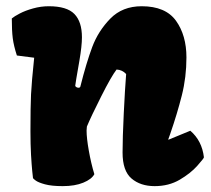

<svg xmlns="http://www.w3.org/2000/svg" viewBox="-20 -599 691 628"><path d="M91.8 -410.2 35.2 -417.5Q24.9 -449.2 21.7 -474.1Q18.6 -499 18.6 -538.6Q26.4 -545.4 44.7 -554.9Q63 -564.5 88.4 -571.5Q113.8 -578.6 139.6 -578.6Q198.7 -578.6 223.4 -553.2Q248 -527.8 248 -477.1Q248 -448.7 239.7 -400.4Q226.1 -322.8 226.1 -318.8Q226.1 -316.4 229.5 -314.2Q232.9 -312 236.8 -312Q241.2 -312 242.7 -315.4Q262.2 -393.1 281.7 -445.3Q301.3 -497.6 340.8 -538.1Q380.4 -578.6 443.4 -578.6Q521.5 -578.6 555.7 -531Q589.8 -483.4 589.8 -411.1Q589.8 -346.7 574.7 -286.9Q559.6 -227.1 537.1 -162.1Q538.1 -164.6 530.3 -143.1L531.2 -142.1L602.5 -171.4Q640.6 -138.7 647 -84.5Q647 -81.1 625.2 -56.6Q603.5 -32.2 567.9 -11.2Q532.2 9.8 485.8 9.8Q439.5 9.8 410.2 -15.1Q380.9 -40 380.9 -100.1Q380.9 -147.9 384.8 -228Q388.7 -308.1 392.6 -356.9Q379.9 -370.6 361.3 -371.6Q344.2 -349.6 311 -283.7Q277.8 -217.8 264.2 -185.1Q263.2 -178.2 263.2 -171.9Q263.2 -147.5 270.5 -106.2Q277.8 -64.9 288.6 -29.3Q279.8 -12.7 252.4 -1.5Q225.1 9.8 185.1 9.8Q148.9 9.8 127.2 3.9Q105.5 -2 96.7 -8.5Q87.9 -15.1 87.9 -16.6Q87.4 -21 85.4 -39.8Q83.5 -58.6 81.5 -92.5Q79.6 -126.5 79.6 -169.9Q79.6 -249.5 81.5 -290.3Q83.5 -331.1 91.8 -410.2Z"/></svg>

Font: Kavoon
Style: Regular
Weight: 400
Designer: Viktoriya Grabowska
Foundry: Viktoriya Grabowska
Version: Version 1.004; ttfautohint (v1.4.1)